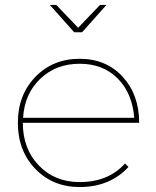

<svg xmlns="http://www.w3.org/2000/svg" viewBox="-20 -754 629 774"><path d="M311 -624H279L181 -734H207L295 -642L383 -734H409ZM301 -20Q417 -20 484 -95L498 -81Q423 0 301 0Q193 0 122.5 -73Q52 -146 52 -259Q52 -371 122.5 -444Q193 -517 301 -517Q408 -517 474.5 -444.5Q541 -372 541 -259H72Q72 -154 136.5 -87Q201 -20 301 -20ZM73 -279H521Q514 -377 455 -437Q396 -497 301 -497Q206 -497 142.5 -436.5Q79 -376 73 -279Z"/></svg>

Font: Montserrat arm Thin
Style: Regular
Weight: 250
Designer: Julieta Ulanovsky
Foundry: Julieta Ulanovsky
Version: Version 6.000;PS 006.000;hotconv 1.0.88;makeotf.lib2.5.64775